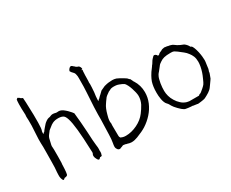

<svg xmlns="http://www.w3.org/2000/svg" viewBox="-106 -1060 1718 1429"><g transform="rotate(-30 753.5 -345.5)"><path d="M150 -676Q153 -642 154 -591Q155 -537 156 -529Q157 -523 156 -501Q155 -478 156 -462Q156 -439 154 -418Q152 -401 150 -397Q148 -393 148 -391Q148 -390 148 -388Q147 -384 147 -381V-368L156 -377Q160 -378 163 -382V-383Q165 -387 169 -391Q174 -396 179 -403L199 -426Q203 -431 218 -442Q233 -452 241 -453Q253 -454 262 -459Q278 -467 306 -459Q309 -458 314 -458Q317 -458 329 -459Q352 -460 381 -434L392 -424Q398 -416 404.5 -410.5Q411 -405 424 -387Q433 -305 438 -219Q442 -132 446 -103Q450 -76 449 -64Q447 -50 449 -41Q450 -33 442 -10Q441 -10 440 -9L438 -10Q437 -10 431 -8L426 -9V-7L424 -8V-4Q420 -2 416 1Q415 3 412 3Q404 3 396 -14Q389 -26 388 -38Q387 -50 391 -55Q397 -64 394 -70L395 -71Q395 -75 394 -89Q387 -304 365 -369Q355 -401 339 -408Q321 -417 291 -415.5Q261 -414 240 -399H239L202 -370L182 -344Q170 -329 166 -305Q161 -282 158 -271Q155 -259 157 -248Q158 -238 158 -228Q157 -218 158 -170Q158 -123 157 -115Q155 -105 155 -88Q155 -72 154 -65Q153 -57 152 -40Q151 -29 149 -22Q147 -15 145 -14Q138 -9 131 -8Q124 -7 122 -7Q118 -7 115 0L111 -1V3H108Q102 1 99 -7Q93 -20 92 -35Q92 -48 92 -50.5Q92 -53 93 -73L96 -110Q97 -126 97 -154Q97 -183 98 -238Q99 -294 97 -319Q96 -351 99 -393Q105 -480 103 -513Q101 -546 102 -551Q104 -558 103 -565Q100 -618 101 -653Q102 -684 104 -690L106 -692L111 -695V-697Q112 -698 113 -699Q114 -699 115 -698Q121 -695 122 -694Q123 -694 124 -693.5Q125 -693 126 -692Q129 -691 130 -689V-688L131 -687Q141 -680 145 -679ZM179 -403Q179 -403 179 -404Z M625 -70Q627 -64 630 -60H631L632 -59L645 -54Q656 -50 673 -50Q722 -50 771.5 -74Q821 -98 850 -137Q870 -163 887 -194Q903 -226 903 -261Q903 -272 899 -291Q895 -309 888.5 -328.5Q882 -348 874 -364Q865 -381 858 -388Q855 -390 842 -397Q824 -405 820 -406Q807 -411 796 -412Q785 -413 779 -413Q752 -413 742 -405Q737 -403 724 -397V-396Q714 -388 703 -381Q691 -372 684 -360Q675 -347 673 -345Q671 -343 663 -330Q645 -305 632 -256Q626 -232 625 -229V-228Q622 -213 622 -199Q622 -195 623 -192Q623 -189 624 -187V-183Q624 -175 623 -166L624 -79Q624 -73 625 -70ZM597 8Q595 9 593 10Q591 12 585 12Q573 12 566 1Q558 -10 558 -20Q558 -34 562 -54Q567 -80 568 -121Q569 -154 570 -186Q572 -218 572 -249V-291Q572 -293 574 -354Q578 -439 581 -475Q584 -511 584 -596Q584 -609 583.5 -614Q583 -619 580 -632Q578 -641 573 -647Q568 -653 563 -658L561 -660Q558 -662 558 -664L556 -666V-667Q550 -673 550 -676Q550 -684 559 -694Q567 -704 576 -704Q580 -704 584 -701Q589 -698 591 -696V-695L599 -689Q601 -686 606 -682Q613 -677 616 -676Q619 -675 620 -675Q621 -675 622 -674H623Q628 -673 633 -666Q638 -660 641 -646L630 -638H639L638 -634Q637 -629 636.5 -622.5Q636 -616 636 -609Q635 -595 635 -592V-584Q634 -549 634 -541Q633 -539 633 -533V-532Q635 -521 633 -488Q632 -467 630 -446L626 -417Q624 -401 624 -386V-376L631 -383L636 -388Q642 -390 645 -396Q648 -400 653 -404Q659 -409 661 -411Q681 -431 684 -433Q710 -446 721 -450Q747 -457 759 -458Q778 -460 791 -460Q807 -460 824 -455Q839 -449 849 -443Q861 -436 873 -429Q896 -415 899 -411Q902 -405 906 -403V-402H907Q910 -401 912 -399V-398Q914 -396 919 -384L926 -369H927Q958 -320 958 -261Q958 -215 940 -173Q922 -131 891 -96.5Q860 -62 821 -37Q791 -18 739 2Q726 7 713 10Q700 13 686 13Q677 13 669 11Q653 6 651 6Q648 6 645 5Q641 3 637 2Q632 1 628 1Q625 0 621.5 0Q618 0 618 0Q606 6 604 6ZM645 5Q644 5 644 5Z M1381 -129Q1393 -155 1399 -173Q1407 -197 1411 -219Q1415 -242 1415 -258Q1415 -286 1407 -306Q1399 -325 1387 -340Q1374 -358 1357 -371Q1348 -378 1339 -385Q1330 -392 1320 -400Q1306 -410 1297 -415Q1288 -419 1270 -419Q1232 -419 1213 -414Q1193 -409 1178 -398Q1159 -387 1150 -373Q1146 -367 1123 -339Q1123 -339 1122 -338H1121V-337L1117 -332Q1113 -328 1109 -320Q1102 -308 1098 -292.5Q1094 -277 1091 -260Q1088 -243 1087 -226.5Q1086 -210 1086 -197Q1086 -176 1092.5 -152Q1099 -128 1113 -106Q1126 -84 1145 -67Q1161 -51 1186 -42Q1193 -40 1199 -39L1212 -37H1213H1292H1294L1295 -39Q1303 -46 1306 -45.5Q1309 -45 1317 -51Q1325 -57 1339 -69Q1355 -83 1362 -92Q1370 -103 1381 -129ZM1423 -92Q1407 -68 1401 -61Q1388 -42 1381 -36Q1377 -32 1363 -22Q1353 -16 1343 -10Q1338 -7 1328 -2Q1316 3 1315 4Q1293 9 1271 11Q1256 13 1253 12V11Q1252 11 1245 10L1217 6Q1217 5 1217 5V6Q1217 6 1217 6V5Q1212 5 1199 4Q1190 3 1180 2H1179Q1170 1 1160 -1Q1152 -2 1148 -5H1147Q1138 -11 1129 -18Q1118 -28 1108 -38Q1098 -48 1089 -59Q1078 -73 1077 -76Q1072 -86 1068 -92Q1065 -98 1056 -107H1057H1056Q1048 -115 1043 -128Q1038 -140 1035 -156Q1032 -171 1031 -186Q1030 -201 1030 -213Q1030 -242 1033 -263Q1036 -285 1042 -304Q1049 -323 1060 -343Q1076 -371 1088 -385Q1099 -399 1099 -400L1104 -408Q1109 -412 1115 -423Q1122 -435 1125 -439Q1138 -455 1142 -457V-458Q1146 -462 1149 -464Q1152 -465 1156 -465Q1158 -465 1162 -463H1163Q1175 -455 1175 -452Q1175 -448 1178 -447Q1182 -447 1184 -448L1187 -449L1188 -450H1189L1197 -458Q1197 -458 1201 -460Q1210 -465 1219 -468Q1228 -474 1232 -474Q1248 -476 1248 -478Q1249 -475 1251 -477L1252 -476H1254L1272 -474Q1275 -474 1276 -472H1277Q1293 -470 1301 -467Q1315 -463 1320 -458Q1323 -455 1340 -444Q1350 -438 1361 -433Q1382 -424 1383 -424Q1384 -424 1391 -420Q1396 -416 1401 -411Q1405 -407 1410 -401Q1414 -396 1419 -387L1420 -385L1421 -383H1423L1424 -382H1426Q1435 -376 1441 -359Q1448 -341 1453 -319Q1458 -297 1460 -277Q1462 -256 1462 -245Q1462 -233 1458 -210Q1455 -191 1453 -172Q1450 -168 1450 -163Q1449 -160 1447 -156V-155Q1446 -152 1446 -146Q1446 -143 1444 -139Q1432 -107 1431 -104Q1430 -103 1423 -92ZM1232 -474Q1232 -475 1232 -475Z"/></g></svg>

Font: ToneOZ-Tsuipita-TC
Style: Tsuipita-TC
Weight: 400
Designer: :Jeffrey Xuan (Chih-Lin Hsuan)  :
Foundry: jeffreyx@gmail.com, cjkFonts.io
Version: Version 0.24071